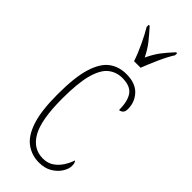

<svg xmlns="http://www.w3.org/2000/svg" viewBox="-252 -803 851 851"><g transform="rotate(45 173.5 -378.0)"><path d="M203 10Q159 10 123.5 -15Q88 -40 68 -99.5Q48 -159 48 -263Q48 -371 67 -431.5Q86 -492 120 -517Q154 -542 200 -542Q257 -542 286 -511.5Q315 -481 315 -437Q315 -420 307 -413Q299 -406 290 -406Q290 -462 270 -489.5Q250 -517 200 -517Q163 -517 135 -495Q107 -473 91.5 -418Q76 -363 76 -264Q76 -131 109 -73Q142 -15 203 -15Q233 -15 254 -29.5Q275 -44 289 -66Q303 -88 310 -110Q314 -106 316 -100Q318 -94 318 -83Q318 -65 304.5 -43Q291 -21 265.5 -5.5Q240 10 203 10ZM184 -606Q173 -640 153 -682.5Q133 -725 116 -753V-766H122Q149 -736 168.5 -711.5Q188 -687 206 -651Q223 -687 241.5 -711.5Q260 -736 288 -766H294V-753Q276 -725 257 -682.5Q238 -640 225 -606Z"/></g></svg>

Font: Noto Serif Tamil ExtraCondensed Thin
Style: Regular
Weight: 100
Width: 2
Designer: Indian Type Foundry, Tom Grace, and the Monotype Design Team
Foundry: Monotype Imaging Inc.
Version: Version 2.004; ttfautohint (v1.8.4.7-5d5b)